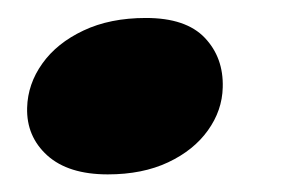

<svg xmlns="http://www.w3.org/2000/svg" viewBox="-20 -188 333 218"><path d="M102.4 10Q57.6 10 33.7 -11.5Q9.9 -33.1 10.8 -65.6Q11.5 -92.7 28.1 -115.9Q44.6 -139.1 74.7 -153.3Q104.8 -167.6 145.7 -167.6Q191.1 -167.6 212.5 -145.1Q233.9 -122.6 232.9 -88.8Q232.3 -62.6 216.1 -40Q200 -17.4 170.9 -3.7Q141.8 10 102.4 10Z"/></svg>

Font: Fraunces
Style: Italic
Weight: 900
Italic angle: -16°
Version: Version 1.000;[0bf87f6ff]